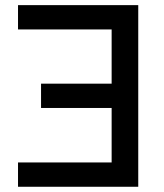

<svg xmlns="http://www.w3.org/2000/svg" viewBox="-20 -713 626 733"><path d="M507.8 0H48.8V-92.8H406.2V-300.8H136.7V-393.6H406.2V-600.6H48.8V-693.4H507.8Z"/></svg>

Font: CaskaydiaCove NFP
Style: Regular
Weight: 400
Designer: Aaron Bell
Foundry: Saja Typeworks
Version: Version 2111.001; VTT 6.35;Nerd Fonts 3.1.1